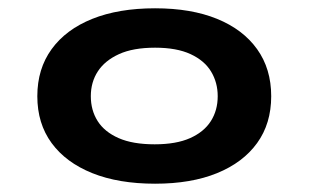

<svg xmlns="http://www.w3.org/2000/svg" viewBox="-20 -728 744 463"><path d="M354 -285Q266 -285 202.5 -310.5Q139 -336 104.5 -383Q70 -430 70 -496Q70 -562 104.5 -609.5Q139 -657 202.5 -682.5Q266 -708 354 -708Q441 -708 503.5 -682.5Q566 -657 600 -609.5Q634 -562 634 -496Q634 -430 600 -383Q566 -336 503.5 -310.5Q441 -285 354 -285ZM353 -380Q405 -380 438.5 -395Q472 -410 488.5 -436Q505 -462 505 -496Q505 -529 489 -555.5Q473 -582 439.5 -597.5Q406 -613 354 -613Q301 -613 267 -597.5Q233 -582 216 -556Q199 -530 199 -496Q199 -462 215.5 -436Q232 -410 266 -395Q300 -380 353 -380Z"/></svg>

Font: Syne
Style: Bold
Weight: 700
Designer: Lucas Descroix
Foundry: Bonjour Monde
Version: Version 2.200